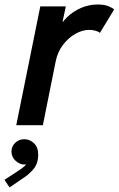

<svg xmlns="http://www.w3.org/2000/svg" viewBox="-62 -549 521 842"><path d="M9.3 0 114.7 -521H226.6L212.4 -453.6H224.1L195.3 -420.9Q206.5 -448.7 232.2 -473.6Q257.8 -498.5 292.7 -513.9Q327.6 -529.3 366.2 -529.3Q394 -529.3 412.4 -522.2Q430.7 -515.1 438.5 -507.3L376 -404.8Q370.1 -410.6 356.4 -414.3Q342.8 -418 329.1 -418Q299.8 -418 269 -400.9Q238.3 -383.8 214.4 -352.5Q190.4 -321.3 182.1 -279.3L126 0ZM-20 272.9 -42.5 239.7 13.7 203.1Q22.9 196.8 34.9 188.5Q46.9 180.2 55.4 168.7Q64 157.2 63.5 141.6H74.7Q75.2 151.4 68.1 161.9Q61 172.4 43.9 172.4Q24.4 172.4 6.3 156Q-11.7 139.6 -11.7 115.2Q-11.7 93.3 4.6 77.4Q21 61.5 44.9 61.5Q67.9 61.5 86.7 78.9Q105.5 96.2 105.5 128.9Q105.5 167.5 85.4 191.7Q65.4 215.8 40 231.9Z"/></svg>

Font: Reddit Sans SemiBold
Style: Italic
Weight: 600
Italic angle: -11.25°
Designer: Stephen Hutchings
Version: Version 1.013